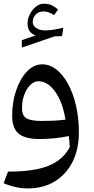

<svg xmlns="http://www.w3.org/2000/svg" viewBox="-20 -752 511 1048"><path d="M130.9 276.4Q65.9 276.4 0 248L23.9 184.6Q164.1 185.1 243.9 153.3Q323.7 121.6 360.8 50.8Q360.4 34.7 358.9 21Q357.4 7.3 355 -9.3Q318.4 -1.5 277.6 2.7Q236.8 6.8 195.3 6.8Q118.2 6.8 82.3 -22Q46.4 -50.8 46.4 -120.6Q46.4 -195.8 68.4 -259.5Q90.3 -323.2 127.4 -362.1Q164.6 -400.9 210.4 -400.9Q251.5 -400.9 287.6 -372.8Q323.7 -344.7 351.3 -294.2Q378.9 -243.7 394.8 -176Q410.6 -108.4 410.6 -28.8Q410.6 61.5 376.5 130.4Q342.3 199.2 279.5 237.8Q216.8 276.4 130.9 276.4ZM337.4 -99.1Q321.3 -197.3 280.3 -252.9Q239.3 -308.6 189.9 -308.6Q165.5 -308.6 145 -288.1Q124.5 -267.6 112.3 -234.1Q100.1 -200.7 100.1 -161.6Q100.1 -120.6 124.5 -106.2Q148.9 -91.8 207 -91.8Q237.3 -91.8 271.7 -93.3Q306.2 -94.7 337.4 -99.1ZM158.7 -631.8Q158.7 -610.8 178.7 -598.4Q198.7 -585.9 225.6 -585.9Q264.2 -585.9 325.7 -600.6L318.4 -554.7L278.3 -553.7L99.1 -492.2V-532.7L174.3 -558.6Q130.4 -574.2 130.4 -622.6Q130.4 -648.9 142.8 -674.1Q155.3 -699.2 175.8 -715.6Q196.3 -731.9 219.2 -731.9Q239.7 -731.9 256.3 -725.8Q272.9 -719.7 296.9 -700.2L275.4 -669.4Q258.8 -680.7 244.9 -685.1Q231 -689.5 217.8 -689.5Q190.4 -689.5 174.6 -672.4Q158.7 -655.3 158.7 -631.8Z"/></svg>

Font: Pinar-DS1-FD Medium
Style: Regular
Weight: 500
Designer: Amin Abedi
Version: Version 3.000